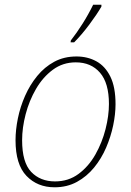

<svg xmlns="http://www.w3.org/2000/svg" viewBox="-20 -786 557 816"><path d="M212 10Q139 10 92.5 -38.5Q46 -87 46 -190Q46 -234 56 -283Q66 -332 86.5 -378.5Q107 -425 138 -463Q169 -501 210.5 -523.5Q252 -546 305 -546Q352 -546 389.5 -525.5Q427 -505 449 -460.5Q471 -416 471 -343Q471 -301 461 -253Q451 -205 431 -158.5Q411 -112 380 -74Q349 -36 307 -13Q265 10 212 10ZM214 -15Q271 -15 314 -47Q357 -79 385.5 -129.5Q414 -180 428.5 -237Q443 -294 443 -344Q443 -433 405 -477Q367 -521 302 -521Q247 -521 204.5 -489.5Q162 -458 133 -408Q104 -358 89 -300.5Q74 -243 74 -190Q74 -96 112.5 -55.5Q151 -15 214 -15ZM280 -606 281 -614Q306 -646 331 -685.5Q356 -725 376 -766H411V-758Q392 -725 359.5 -681.5Q327 -638 295 -606Z"/></svg>

Font: Noto Serif Thin
Style: Italic
Weight: 100
Italic angle: -12°
Designer: Monotype Design Team
Foundry: Monotype Imaging Inc.
Version: Version 2.014; ttfautohint (v1.8.4.7-5d5b)